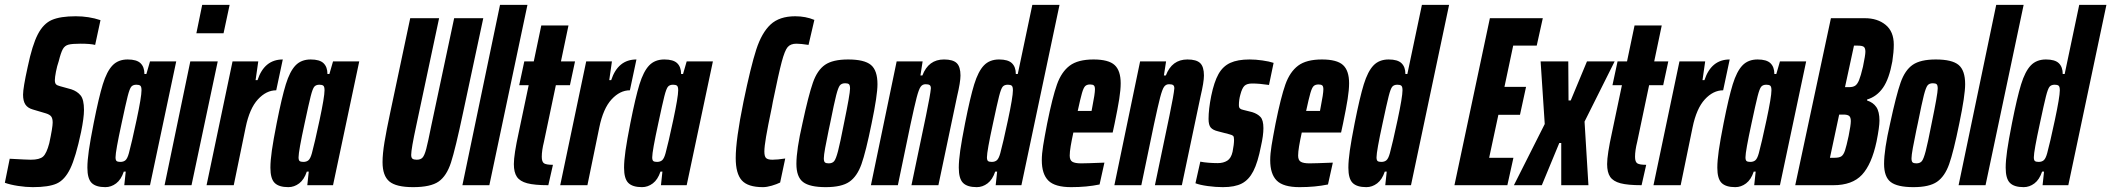

<svg xmlns="http://www.w3.org/2000/svg" viewBox="-48 -763 8698 791"><path d="M-28 -10 -8 -109Q64 -105 79 -105Q115 -105 129.5 -118Q144 -131 155 -173Q169 -238 169 -258Q169 -275 163 -283Q157 -291 141 -296L87 -312Q66 -318 56.5 -332.5Q47 -347 47 -373Q47 -401 66 -487Q85 -578 108 -622Q131 -666 166 -681Q201 -696 264 -696Q318 -696 366 -680L344 -578Q324 -583 284 -583Q249 -583 234 -579Q219 -575 211 -561Q203 -547 194 -511Q187 -491 182.5 -467.5Q178 -444 178 -433Q178 -421 182.5 -416Q187 -411 199 -408L246 -395Q270 -387 284 -370Q298 -353 298 -310Q298 -278 286 -219Q264 -115 241.5 -68.5Q219 -22 186 -7Q153 8 87 8Q59 8 26.5 3Q-6 -2 -28 -10Z M312 -72Q312 -101 318 -143Q324 -185 338 -256Q359 -362 375.5 -415.5Q392 -469 415.5 -493.5Q439 -518 478 -518Q515 -518 531 -502.5Q547 -487 547 -458H555L570 -510H678L570 0H464L470 -56H462Q451 -23 430.5 -7.5Q410 8 386 8Q347 8 329.5 -9.5Q312 -27 312 -72ZM483 -132Q494 -172 514.5 -268Q535 -364 535 -391Q535 -406 530 -410Q525 -414 514 -414Q500 -414 493 -406Q486 -398 478 -366.5Q470 -335 453 -255Q428 -140 428 -115Q428 -103 432.5 -99.5Q437 -96 448 -96Q461 -96 469 -103Q477 -110 483 -132Z M761 -626 785 -743H898L873 -626ZM630 0 736 -510H849L741 0Z M910 -510H1016L1005 -433H1013Q1041 -518 1117 -518L1090 -391Q1049 -391 1014.5 -353.5Q980 -316 964 -238L915 0H803Z M1066 -72Q1066 -101 1072 -143Q1078 -185 1092 -256Q1113 -362 1129.5 -415.5Q1146 -469 1169.5 -493.5Q1193 -518 1232 -518Q1269 -518 1285 -502.5Q1301 -487 1301 -458H1309L1324 -510H1432L1324 0H1218L1224 -56H1216Q1205 -23 1184.5 -7.5Q1164 8 1140 8Q1101 8 1083.5 -9.5Q1066 -27 1066 -72ZM1237 -132Q1248 -172 1268.5 -268Q1289 -364 1289 -391Q1289 -406 1284 -410Q1279 -414 1268 -414Q1254 -414 1247 -406Q1240 -398 1232 -366.5Q1224 -335 1207 -255Q1182 -140 1182 -115Q1182 -103 1186.5 -99.5Q1191 -96 1202 -96Q1215 -96 1223 -103Q1231 -110 1237 -132Z M1528 -95Q1528 -129 1536 -177.5Q1544 -226 1560 -301L1642 -688H1761L1667 -246Q1646 -149 1646 -125Q1646 -113 1651.5 -109Q1657 -105 1669 -105Q1685 -105 1693 -114Q1701 -123 1708 -149.5Q1715 -176 1729 -246L1823 -688H1943L1860 -300Q1828 -149 1810 -93.5Q1792 -38 1759 -15Q1726 8 1654 8Q1584 8 1556 -15.5Q1528 -39 1528 -95Z M1857 0 2012 -743H2125L1968 0Z M2069 -87Q2069 -126 2089 -217L2130 -412H2091L2112 -510H2151L2182 -658H2294L2263 -510H2321L2300 -412H2242L2193 -179Q2184 -143 2184 -117Q2184 -96 2193.5 -90Q2203 -84 2230 -84L2211 0Q2154 0 2124 -8Q2094 -16 2081.5 -34.5Q2069 -53 2069 -87Z M2367 -510H2473L2462 -433H2470Q2498 -518 2574 -518L2547 -391Q2506 -391 2471.5 -353.5Q2437 -316 2421 -238L2372 0H2260Z M2523 -72Q2523 -101 2529 -143Q2535 -185 2549 -256Q2570 -362 2586.5 -415.5Q2603 -469 2626.5 -493.5Q2650 -518 2689 -518Q2726 -518 2742 -502.5Q2758 -487 2758 -458H2766L2781 -510H2889L2781 0H2675L2681 -56H2673Q2662 -23 2641.5 -7.5Q2621 8 2597 8Q2558 8 2540.5 -9.5Q2523 -27 2523 -72ZM2694 -132Q2705 -172 2725.5 -268Q2746 -364 2746 -391Q2746 -406 2741 -410Q2736 -414 2725 -414Q2711 -414 2704 -406Q2697 -398 2689 -366.5Q2681 -335 2664 -255Q2639 -140 2639 -115Q2639 -103 2643.5 -99.5Q2648 -96 2659 -96Q2672 -96 2680 -103Q2688 -110 2694 -132Z M2983 -112Q2983 -187 3015 -344Q3045 -489 3067.5 -558.5Q3090 -628 3126.5 -662Q3163 -696 3228 -696Q3271 -696 3307 -681L3283 -578Q3251 -583 3233 -583Q3209 -583 3197 -569Q3185 -555 3172.5 -508Q3160 -461 3136 -344L3132 -322Q3115 -241 3108 -199.5Q3101 -158 3101 -139Q3101 -118 3108.5 -111.5Q3116 -105 3134 -105Q3155 -105 3187 -110L3166 -11Q3152 -4 3131.5 2Q3111 8 3095 8Q3033 8 3008 -20Q2983 -48 2983 -112Z M3233 -88Q3233 -146 3258 -255Q3283 -371 3301 -422.5Q3319 -474 3351 -496Q3383 -518 3446 -518Q3513 -518 3540 -495.5Q3567 -473 3567 -416Q3567 -370 3543 -255Q3519 -137 3501 -86.5Q3483 -36 3451 -14Q3419 8 3354 8Q3288 8 3260.5 -13Q3233 -34 3233 -88ZM3429 -255Q3454 -376 3454 -398Q3454 -412 3449.5 -416Q3445 -420 3434 -420Q3419 -420 3412 -411Q3405 -402 3397 -371Q3389 -340 3372 -255L3366 -227Q3357 -184 3351.5 -153.5Q3346 -123 3346 -111Q3346 -98 3350.5 -94Q3355 -90 3366 -90Q3381 -90 3388.5 -99Q3396 -108 3404.5 -140.5Q3413 -173 3429 -255Z M3646 -510H3753L3744 -452H3752Q3777 -518 3841 -518Q3878 -518 3893.5 -503Q3909 -488 3909 -452Q3909 -425 3895 -366L3818 0H3707L3767 -287Q3785 -374 3787 -399Q3787 -409 3782 -412.5Q3777 -416 3765 -416Q3752 -416 3744.5 -405Q3737 -394 3728.5 -361.5Q3720 -329 3703 -250L3651 0H3540Z M3902 -72Q3902 -101 3908 -143Q3914 -185 3928 -256Q3949 -362 3965.5 -415.5Q3982 -469 4005.5 -493.5Q4029 -518 4068 -518Q4105 -518 4121 -502.5Q4137 -487 4137 -458H4145L4205 -743H4317L4160 0H4054L4060 -56H4052Q4041 -23 4020.5 -7.5Q4000 8 3976 8Q3937 8 3919.5 -9.5Q3902 -27 3902 -72ZM4073 -132Q4084 -172 4104.5 -268Q4125 -364 4125 -391Q4125 -406 4120 -410Q4115 -414 4104 -414Q4090 -414 4083 -406Q4076 -398 4068 -366.5Q4060 -335 4043 -255Q4018 -140 4018 -115Q4018 -103 4022.5 -99.5Q4027 -96 4038 -96Q4051 -96 4059 -103Q4067 -110 4073 -132Z M4244 -103Q4244 -129 4249.5 -163Q4255 -197 4266 -254Q4288 -363 4306.5 -415Q4325 -467 4359 -492.5Q4393 -518 4457 -518Q4519 -518 4544 -495Q4569 -472 4569 -420Q4569 -393 4563 -355Q4557 -317 4544 -254L4536 -217H4374Q4367 -185 4363 -161Q4359 -137 4359 -122Q4359 -103 4370 -96.5Q4381 -90 4406 -90Q4427 -90 4502 -93L4482 -3Q4429 8 4365 8Q4298 8 4271 -19Q4244 -46 4244 -103ZM4449 -306 4452 -322Q4463 -377 4463 -395Q4463 -407 4458.5 -411Q4454 -415 4443 -415Q4430 -415 4423 -408.5Q4416 -402 4409.5 -379.5Q4403 -357 4392 -306Z M4649 -510H4756L4747 -452H4755Q4780 -518 4844 -518Q4881 -518 4896.5 -503Q4912 -488 4912 -452Q4912 -425 4898 -366L4821 0H4710L4770 -287Q4788 -374 4790 -399Q4790 -409 4785 -412.5Q4780 -416 4768 -416Q4755 -416 4747.5 -405Q4740 -394 4731.5 -361.5Q4723 -329 4706 -250L4654 0H4543Z M4877 -8 4897 -97Q4912 -94 4931.5 -92.5Q4951 -91 4969 -91Q4992 -91 5008 -101Q5024 -111 5030 -138Q5036 -168 5036 -187Q5036 -200 5032 -203.5Q5028 -207 5016 -210L4970 -222Q4949 -227 4940 -237.5Q4931 -248 4931 -273Q4931 -313 4942 -368Q4954 -426 4972 -458Q4990 -490 5020.5 -504Q5051 -518 5100 -518Q5125 -518 5153 -514Q5181 -510 5199 -504L5180 -413Q5140 -419 5111 -419Q5089 -419 5079 -409.5Q5069 -400 5062 -373Q5056 -352 5056 -330Q5056 -320 5060.5 -316Q5065 -312 5075 -310L5111 -301Q5133 -294 5145 -281Q5157 -268 5157 -235Q5157 -205 5147 -161Q5134 -94 5115.5 -58Q5097 -22 5068 -7Q5039 8 4990 8Q4960 8 4927.5 3.5Q4895 -1 4877 -8Z M5185 -103Q5185 -129 5190.5 -163Q5196 -197 5207 -254Q5229 -363 5247.5 -415Q5266 -467 5300 -492.5Q5334 -518 5398 -518Q5460 -518 5485 -495Q5510 -472 5510 -420Q5510 -393 5504 -355Q5498 -317 5485 -254L5477 -217H5315Q5308 -185 5304 -161Q5300 -137 5300 -122Q5300 -103 5311 -96.5Q5322 -90 5347 -90Q5368 -90 5443 -93L5423 -3Q5370 8 5306 8Q5239 8 5212 -19Q5185 -46 5185 -103ZM5390 -306 5393 -322Q5404 -377 5404 -395Q5404 -407 5399.5 -411Q5395 -415 5384 -415Q5371 -415 5364 -408.5Q5357 -402 5350.5 -379.5Q5344 -357 5333 -306Z M5507 -72Q5507 -101 5513 -143Q5519 -185 5533 -256Q5554 -362 5570.5 -415.5Q5587 -469 5610.5 -493.5Q5634 -518 5673 -518Q5710 -518 5726 -502.5Q5742 -487 5742 -458H5750L5810 -743H5922L5765 0H5659L5665 -56H5657Q5646 -23 5625.5 -7.5Q5605 8 5581 8Q5542 8 5524.5 -9.5Q5507 -27 5507 -72ZM5678 -132Q5689 -172 5709.5 -268Q5730 -364 5730 -391Q5730 -406 5725 -410Q5720 -414 5709 -414Q5695 -414 5688 -406Q5681 -398 5673 -366.5Q5665 -335 5648 -255Q5623 -140 5623 -115Q5623 -103 5627.5 -99.5Q5632 -96 5643 -96Q5656 -96 5664 -103Q5672 -110 5678 -132Z M5944 0 6090 -688H6308L6283 -575H6186L6150 -405H6239L6214 -290H6125L6087 -113H6187L6162 0Z M6189 0 6316 -252 6299 -510H6413L6414 -349H6423L6490 -510H6604L6480 -262L6496 0H6384V-174H6376L6304 0Z M6573 -87Q6573 -126 6593 -217L6634 -412H6595L6616 -510H6655L6686 -658H6798L6767 -510H6825L6804 -412H6746L6697 -179Q6688 -143 6688 -117Q6688 -96 6697.5 -90Q6707 -84 6734 -84L6715 0Q6658 0 6628 -8Q6598 -16 6585.5 -34.5Q6573 -53 6573 -87Z M6871 -510H6977L6966 -433H6974Q7002 -518 7078 -518L7051 -391Q7010 -391 6975.5 -353.5Q6941 -316 6925 -238L6876 0H6764Z M7027 -72Q7027 -101 7033 -143Q7039 -185 7053 -256Q7074 -362 7090.5 -415.5Q7107 -469 7130.5 -493.5Q7154 -518 7193 -518Q7230 -518 7246 -502.5Q7262 -487 7262 -458H7270L7285 -510H7393L7285 0H7179L7185 -56H7177Q7166 -23 7145.5 -7.5Q7125 8 7101 8Q7062 8 7044.5 -9.5Q7027 -27 7027 -72ZM7198 -132Q7209 -172 7229.5 -268Q7250 -364 7250 -391Q7250 -406 7245 -410Q7240 -414 7229 -414Q7215 -414 7208 -406Q7201 -398 7193 -366.5Q7185 -335 7168 -255Q7143 -140 7143 -115Q7143 -103 7147.5 -99.5Q7152 -96 7163 -96Q7176 -96 7184 -103Q7192 -110 7198 -132Z M7495 -688H7635Q7687 -688 7720.5 -660.5Q7754 -633 7754 -579Q7754 -549 7748 -510Q7735 -438 7709.5 -401.5Q7684 -365 7644 -353V-349Q7669 -341 7682 -322Q7695 -303 7695 -266Q7695 -240 7683 -180Q7663 -86 7623 -43Q7583 0 7505 0H7348ZM7627 -488Q7637 -536 7637 -550Q7637 -565 7630.5 -570Q7624 -575 7606 -575H7590L7553 -404H7570Q7586 -404 7595 -410Q7604 -416 7611 -433Q7618 -450 7627 -488ZM7568 -203Q7577 -248 7577 -264Q7577 -280 7570 -285.5Q7563 -291 7547 -291H7529L7491 -113H7510Q7529 -113 7538 -119Q7547 -125 7553 -143Q7559 -161 7568 -203Z M7714 -88Q7714 -146 7739 -255Q7764 -371 7782 -422.5Q7800 -474 7832 -496Q7864 -518 7927 -518Q7994 -518 8021 -495.5Q8048 -473 8048 -416Q8048 -370 8024 -255Q8000 -137 7982 -86.5Q7964 -36 7932 -14Q7900 8 7835 8Q7769 8 7741.5 -13Q7714 -34 7714 -88ZM7910 -255Q7935 -376 7935 -398Q7935 -412 7930.5 -416Q7926 -420 7915 -420Q7900 -420 7893 -411Q7886 -402 7878 -371Q7870 -340 7853 -255L7847 -227Q7838 -184 7832.5 -153.5Q7827 -123 7827 -111Q7827 -98 7831.5 -94Q7836 -90 7847 -90Q7862 -90 7869.5 -99Q7877 -108 7885.5 -140.5Q7894 -173 7910 -255Z M8021 0 8176 -743H8289L8132 0Z M8215 -72Q8215 -101 8221 -143Q8227 -185 8241 -256Q8262 -362 8278.5 -415.5Q8295 -469 8318.5 -493.5Q8342 -518 8381 -518Q8418 -518 8434 -502.5Q8450 -487 8450 -458H8458L8518 -743H8630L8473 0H8367L8373 -56H8365Q8354 -23 8333.5 -7.5Q8313 8 8289 8Q8250 8 8232.5 -9.5Q8215 -27 8215 -72ZM8386 -132Q8397 -172 8417.5 -268Q8438 -364 8438 -391Q8438 -406 8433 -410Q8428 -414 8417 -414Q8403 -414 8396 -406Q8389 -398 8381 -366.5Q8373 -335 8356 -255Q8331 -140 8331 -115Q8331 -103 8335.5 -99.5Q8340 -96 8351 -96Q8364 -96 8372 -103Q8380 -110 8386 -132Z"/></svg>

Font: Saira Ultra Condensed ExtraBold
Style: Italic
Weight: 800
Width: 1
Italic angle: -12°
Designer: Hector Gatti with collaboration of the Omnibus-Type team
Foundry: Omnibus-Type
Version: Version 1.001; ttfautohint (v1.8)